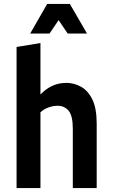

<svg xmlns="http://www.w3.org/2000/svg" viewBox="-20 -953 571 973"><path d="M64 0V-715L185 -735V-474Q210 -501 243 -517Q276 -533 317 -533Q355 -533 390.5 -513.5Q426 -494 448 -449Q470 -404 470 -327V0H349V-300Q349 -367 327.5 -392Q306 -417 273 -417Q250 -417 227 -409Q204 -401 185 -384V0ZM133 -783 219 -933H334L421 -783H323L277 -851L231 -783Z"/></svg>

Font: Radio Canada Condensed SemiBold
Style: Regular
Weight: 600
Width: 3
Designer: Charles Daoud, Etienne Aubert Bonn, Alexandre Saumier Demers, Jacques Le Bailly
Foundry: Radio-Canada
Version: Version 2.104; ttfautohint (v1.8.4.7-5d5b);gftools[0.9.28.de